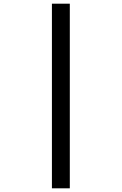

<svg xmlns="http://www.w3.org/2000/svg" viewBox="-20 -821 660 1041"><path d="M358.5 200V-801H261.5V200Z"/></svg>

Font: Monaspace Krypton
Style: Regular
Weight: 400
Designer: Riley Cran & the Lettermatic Team
Foundry: Lettermatic
Version: Version 1.200 (Monaspace Krypton)